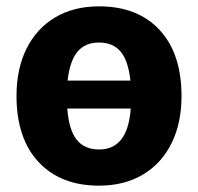

<svg xmlns="http://www.w3.org/2000/svg" viewBox="-20 -568 624 605"><path d="M552 -265Q552 -180 520.5 -116.5Q489 -53 430.5 -18Q372 17 292 17Q171 17 101.5 -57.5Q32 -132 32 -266Q32 -351 63.5 -414.5Q95 -478 153.5 -513Q212 -548 292 -548Q414 -548 483 -473.5Q552 -399 552 -265ZM193 -314H391Q384 -377 360 -405.5Q336 -434 292 -434Q248 -434 224 -405Q200 -376 193 -314ZM392 -226H192Q197 -159 221.5 -128Q246 -97 292 -97Q337 -97 362 -128.5Q387 -160 392 -226Z"/></svg>

Font: Fira Sans BGR
Style: Bold
Weight: 700
Designer: bBox Type GmbH & Carrois Corporate GbR & Edenspiekermann AG
Foundry: bBox Type GmbH & Carrois Corporate GbR & Edenspiekermann AG
Version: Version 4.301